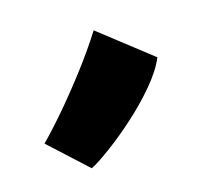

<svg xmlns="http://www.w3.org/2000/svg" viewBox="-56 -955 454 415"><g transform="rotate(-15 171.0 -747.5)"><path d="M103 -604 18 -682Q40.5 -704.5 70.2 -739.2Q100 -774 130.2 -813.8Q160.5 -853.5 184 -891L302 -799Q290.5 -771.5 264.5 -740.8Q238.5 -710 207 -681.8Q175.5 -653.5 147.2 -632.8Q119 -612 103 -604Z"/></g></svg>

Font: Koeln Type Sans ExtraBold
Style: Regular
Weight: 800
Designer: Eben Sorkin
Foundry: Eben Sorkin
Version: Version 2.001